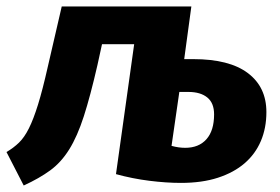

<svg xmlns="http://www.w3.org/2000/svg" viewBox="-52 -551 861 591"><path d="M-32 -83Q-10 -96 6.5 -112Q23 -128 37 -156Q51 -184 65 -229Q79 -274 95 -345L138 -531H537L515 -369H543Q654 -369 711 -326Q768 -283 768 -206Q768 -157 751 -117Q734 -77 701 -48.5Q668 -20 619 -4Q570 12 505 12Q460 12 408 5.5Q356 -1 305 -15L361 -415H262L248 -351Q226 -255 206 -193Q186 -131 161 -91Q136 -51 102.5 -26.5Q69 -2 21 20ZM500 -268 476 -102Q498 -96 518 -96Q560 -96 583.5 -122.5Q607 -149 607 -199Q607 -234 586 -251Q565 -268 528 -268Z"/></svg>

Font: Szlgxwxxxixliatcpuztgldltzi
Style: Regular
Weight: 700
Italic angle: -8°
Designer: Carrois Corporate & Edenspiekermann
Foundry: Carrois Corporate GbR & Edenspiekermann AG
Version: Version 2.001